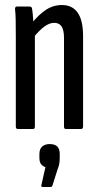

<svg xmlns="http://www.w3.org/2000/svg" viewBox="-20 -514 394 765"><path d="M242 0Q235 0 235 -10V-363Q235 -394 225.5 -408.5Q216 -423 196 -423Q177 -423 156.5 -408Q136 -393 113 -364L105 -419Q133 -455 162.5 -474.5Q192 -494 227 -494Q268 -494 289.5 -463.5Q311 -433 311 -370V-10Q311 0 303 0ZM51 0Q43 0 43 -10V-366Q43 -407 42.5 -434Q42 -461 40 -476Q39 -488 47 -488H98Q107 -488 108 -478Q111 -460 112.5 -431.5Q114 -403 114 -388L119 -378V-10Q119 0 112 0ZM150 231Q143 231 145 223L161 152Q151 149 144 140.5Q137 132 137 115V100Q137 79 148.5 69.5Q160 60 178 60Q198 60 208 69.5Q218 79 218 100V115Q218 128 216 139Q214 150 209 162L189 225Q187 231 182 231Z"/></svg>

Font: Sofia Sans Extra Condensed Medium
Style: Regular
Weight: 500
Version: Version 4.100